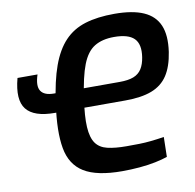

<svg xmlns="http://www.w3.org/2000/svg" viewBox="-80 -785 894 878"><g transform="rotate(-10 367.5 -345.5)"><path d="M161 -304Q64 -304 29 -348.5Q-6 -393 20 -491H113Q96 -440 111.5 -416Q127 -392 172 -392H477Q517 -392 541.5 -401.5Q566 -411 579.5 -432Q593 -453 598 -486Q607 -545 580 -572Q553 -599 487 -599Q432 -599 396 -577Q360 -555 338.5 -500Q317 -445 303 -345Q291 -264 294 -214.5Q297 -165 315 -139.5Q333 -114 368.5 -105.5Q404 -97 457 -97Q489 -97 516 -97.5Q543 -98 571 -101Q599 -104 632 -109L630 -17Q607 -9 573.5 -2Q540 5 499.5 8.5Q459 12 418 12Q301 12 241.5 -24.5Q182 -61 168 -139.5Q154 -218 172 -344Q186 -448 211 -517Q236 -586 275 -627Q314 -668 371 -685.5Q428 -703 507 -703Q591 -703 642 -680.5Q693 -658 713 -611Q733 -564 722 -488Q712 -422 685.5 -381.5Q659 -341 611 -322.5Q563 -304 488 -304Z"/></g></svg>

Font: Exo 2 SemiBold
Style: Italic
Weight: 600
Italic angle: -8°
Designer: Natanael Gama
Foundry: Natanael Gama
Version: Version 2.010